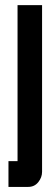

<svg xmlns="http://www.w3.org/2000/svg" viewBox="-20 -731 210 753"><path d="M13.2 2V-99.1H48.8V-710.9H145V-57.1Q145 -35.2 130.1 -16.6Q115.2 2 90.8 2Z"/></svg>

Font: Fundamental  Brigade Condensed
Style: Regular
Weight: 400
Width: 3
Designer: Peter Wiegel, original typeface by Carl Albert Fahrenwaldt 1901
Foundry: Peter Wiegel
Version: Version 0.000 2012 initial release